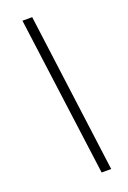

<svg xmlns="http://www.w3.org/2000/svg" viewBox="-151 -786 591 887"><g transform="rotate(-20 144.5 -343.0)"><path d="M187 49 83 -735H131L234 49Z"/></g></svg>

Font: Archivo SemiBold Thin
Style: Italic
Weight: 250
Italic angle: -10°
Version: Version 2.001